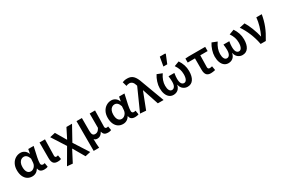

<svg xmlns="http://www.w3.org/2000/svg" viewBox="130 -2368 6013 4101"><g transform="rotate(-30 3137.0 -318.0)"><path d="M51 -265Q51 -352 85 -417.5Q119 -483 176.5 -518Q234 -553 300 -553Q352 -553 396 -524.5Q440 -496 466 -432H469L489 -539H622L614 -504Q584 -376 566.5 -288.5Q549 -201 549 -147Q549 -120 564 -107Q579 -94 604 -94Q617 -94 643 -102L659 -3Q623 13 572 13Q515 13 482.5 -10Q450 -33 443 -85H440Q380 13 274 13Q207 13 157 -20Q107 -53 79 -115.5Q51 -178 51 -265ZM432 -233 439 -330Q402 -444 319 -444Q284 -444 254 -424Q224 -404 206 -364Q188 -324 188 -266Q188 -183 218.5 -139.5Q249 -96 304 -96Q334 -96 362.5 -114.5Q391 -133 410 -164.5Q429 -196 432 -233Z M767 -148V-539H902Q893 -249 893 -142Q893 -117 903.5 -106.5Q914 -96 936 -96Q950 -96 971 -104L988 -4Q968 4 949 7.5Q930 11 903 11Q829 11 798 -29.5Q767 -70 767 -148Z M1021 195 1240 -181 1021 -523 1154 -553 1304 -298H1309L1431 -539H1569L1372 -183L1603 178L1472 207L1309 -75H1304L1157 207Z M1679 -539H1812V-220Q1812 -157 1830.5 -128.5Q1849 -100 1891 -100Q1924 -100 1950.5 -118Q1977 -136 2004 -185V-539H2137Q2137 -524 2136 -516Q2128 -262 2128 -142Q2128 -117 2139.5 -106.5Q2151 -96 2173 -96Q2188 -96 2207 -104L2224 -4Q2204 4 2185 7.5Q2166 11 2140 11Q2088 11 2058 -11.5Q2028 -34 2018 -83H2014Q1966 9 1885 9Q1857 9 1837.5 1.5Q1818 -6 1803 -26Q1804 51 1806 95.5Q1808 140 1814 195H1679Z M2291 -265Q2291 -352 2325 -417.5Q2359 -483 2416.5 -518Q2474 -553 2540 -553Q2592 -553 2636 -524.5Q2680 -496 2706 -432H2709L2729 -539H2862L2854 -504Q2824 -376 2806.5 -288.5Q2789 -201 2789 -147Q2789 -120 2804 -107Q2819 -94 2844 -94Q2857 -94 2883 -102L2899 -3Q2863 13 2812 13Q2755 13 2722.5 -10Q2690 -33 2683 -85H2680Q2620 13 2514 13Q2447 13 2397 -20Q2347 -53 2319 -115.5Q2291 -178 2291 -265ZM2672 -233 2679 -330Q2642 -444 2559 -444Q2524 -444 2494 -424Q2464 -404 2446 -364Q2428 -324 2428 -266Q2428 -183 2458.5 -139.5Q2489 -96 2544 -96Q2574 -96 2602.5 -114.5Q2631 -133 2650 -164.5Q2669 -196 2672 -233Z M2935 0 3179 -545 3174 -564Q3141 -675 3056 -675Q3035 -675 3017.5 -670.5Q3000 -666 2980 -657L2950 -765Q2979 -776 3005 -781.5Q3031 -787 3072 -787Q3162 -787 3216 -732Q3270 -677 3309 -557L3516 0H3374L3242 -397H3237L3079 11Z M3569 -257Q3569 -329 3595 -410Q3621 -491 3662 -553L3786 -504Q3696 -373 3696 -246Q3696 -175 3718 -134.5Q3740 -94 3781 -94Q3821 -94 3846 -132.5Q3871 -171 3871 -250Q3871 -281 3868 -314Q3865 -347 3860 -386H4004Q3996 -335 3993.5 -308Q3991 -281 3991 -250Q3991 -167 4015 -130.5Q4039 -94 4079 -94Q4119 -94 4142 -138Q4165 -182 4165 -262Q4165 -329 4146.5 -385.5Q4128 -442 4084 -507L4206 -553Q4251 -486 4274.5 -415Q4298 -344 4298 -263Q4298 -134 4248.5 -60.5Q4199 13 4105 13Q4045 13 3996.5 -25Q3948 -63 3934 -135H3930Q3915 -62 3869 -24.5Q3823 13 3756 13Q3700 13 3657.5 -20Q3615 -53 3592 -114Q3569 -175 3569 -257ZM3909 -843H4041L4050 -829L3965 -621H3870Z M4541 -153V-435H4362V-534L4445 -539H4853V-435H4672Q4666 -281 4666 -147Q4666 -120 4678 -108Q4690 -96 4713 -96Q4736 -96 4772 -106L4789 -5Q4731 11 4680 11Q4605 11 4573 -30.5Q4541 -72 4541 -153Z M4924 -257Q4924 -329 4950 -410Q4976 -491 5017 -553L5141 -504Q5051 -373 5051 -246Q5051 -175 5073 -134.5Q5095 -94 5136 -94Q5176 -94 5201 -132.5Q5226 -171 5226 -250Q5226 -281 5223 -314Q5220 -347 5215 -386H5359Q5351 -335 5348.5 -308Q5346 -281 5346 -250Q5346 -167 5370 -130.5Q5394 -94 5434 -94Q5474 -94 5497 -138Q5520 -182 5520 -262Q5520 -329 5501.5 -385.5Q5483 -442 5439 -507L5561 -553Q5606 -486 5629.5 -415Q5653 -344 5653 -263Q5653 -134 5603.5 -60.5Q5554 13 5460 13Q5400 13 5351.5 -25Q5303 -63 5289 -135H5285Q5270 -62 5224 -24.5Q5178 13 5111 13Q5055 13 5012.5 -20Q4970 -53 4947 -114Q4924 -175 4924 -257Z M5697 -523 5831 -553Q5880 -477 5926.5 -357Q5973 -237 5995 -136H5999Q6045 -232 6075 -336.5Q6105 -441 6114 -539H6248Q6224 -396 6175.5 -271Q6127 -146 6037 0H5910Q5883 -146 5826.5 -283Q5770 -420 5697 -523Z"/></g></svg>

Font: Nebula Sans Semibold
Style: Regular
Weight: 600
Designer: Paul D. Hunt for Adobe (as Source Sans)
Foundry: Nebula Entertainment & Broadcasting LLC
Version: Version 1.010